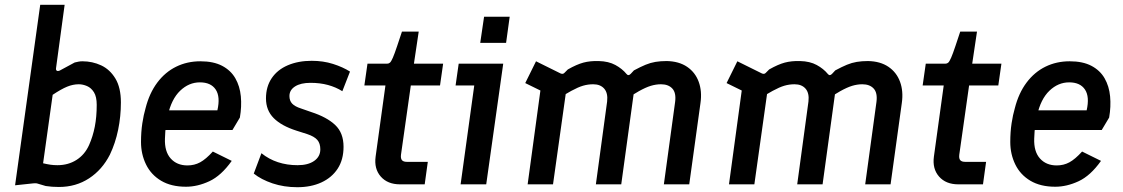

<svg xmlns="http://www.w3.org/2000/svg" viewBox="-20 -770 4689 802"><path d="M226 11Q210 11 197.5 10Q185 9 171 7L134 -4Q127 -5 118 -4L43 4L148 -750H250L214 -485Q213 -477 217.5 -474.5Q222 -472 229 -475L292 -509Q300 -511 308 -512.5Q316 -514 324 -514Q366 -514 402.5 -497Q439 -480 462 -442Q485 -404 485 -342Q485 -284 473.5 -228Q462 -172 439 -124Q407 -61 352 -25Q297 11 226 11ZM220 -80Q265 -80 299.5 -102Q334 -124 352 -164Q368 -200 376 -241Q384 -282 384 -332Q384 -366 372.5 -384.5Q361 -403 343.5 -410.5Q326 -418 309 -418Q285 -418 260.5 -408Q236 -398 200 -374L160 -88Q177 -84 190.5 -82Q204 -80 220 -80Z M757 10Q695 10 653 -15Q611 -40 590 -83Q569 -126 569 -177Q569 -219 574.5 -255Q580 -291 588 -318Q604 -381 637 -425Q670 -469 716 -491.5Q762 -514 817 -514Q872 -514 908 -495Q944 -476 963 -443Q982 -410 986 -367.5Q990 -325 982 -279L951 -227H651L661 -309H888Q901 -366 881 -396Q861 -426 815 -426Q769 -426 732.5 -391Q696 -356 681 -288Q677 -267 673.5 -246Q670 -225 669 -191Q667 -137 693 -108Q719 -79 763 -79Q792 -79 816 -92Q840 -105 869 -137L948 -98Q904 -36 854.5 -13Q805 10 757 10Z M1222 12Q1166 12 1118.5 -4Q1071 -20 1040 -45L1072 -130Q1103 -105 1141 -92.5Q1179 -80 1223 -80Q1267 -80 1292.5 -98Q1318 -116 1318 -146Q1318 -171 1305.5 -185.5Q1293 -200 1263 -210L1219 -224Q1156 -244 1123.5 -276.5Q1091 -309 1091 -359Q1091 -408 1115 -443.5Q1139 -479 1182.5 -497.5Q1226 -516 1282 -516Q1330 -516 1371 -503Q1412 -490 1442 -471L1410 -389Q1383 -406 1350 -415Q1317 -424 1277 -424Q1236 -424 1212.5 -409Q1189 -394 1189 -369Q1189 -349 1200.5 -337Q1212 -325 1237 -317L1280 -302Q1345 -281 1380 -248Q1415 -215 1415 -157Q1415 -103 1390.5 -65.5Q1366 -28 1322.5 -8Q1279 12 1222 12Z M1651 0Q1599 0 1570.5 -32.5Q1542 -65 1549 -116L1590 -413H1502L1515 -504H1597Q1604 -504 1609 -508.5Q1614 -513 1621 -529Q1628 -545 1639 -578L1659 -638H1729L1709 -504H1831L1818 -413H1696L1655 -124Q1653 -108 1659 -101Q1665 -94 1679 -94H1767L1754 0Z M1904 0 1961 -413H1883L1896 -504H2082L2011 0ZM1986 -591 2002 -700H2109L2094 -591Z M2184 0 2244 -441 2284 -369 2174 -423 2219 -514 2322 -463Q2332 -459 2338 -466L2352 -480Q2389 -501 2417 -508.5Q2445 -516 2481 -515Q2522 -514 2550.5 -498.5Q2579 -483 2597 -461Q2605 -451 2615 -462L2628 -476Q2656 -491 2676.5 -499.5Q2697 -508 2718 -511.5Q2739 -515 2765 -515Q2816 -514 2850 -491Q2884 -468 2898.5 -428.5Q2913 -389 2906 -340L2859 0H2753L2800 -344Q2805 -382 2788.5 -400Q2772 -418 2741 -418Q2720 -418 2698.5 -411.5Q2677 -405 2648.5 -389Q2620 -373 2575 -343L2631 -408L2575 0H2469L2516 -346Q2520 -381 2504 -399.5Q2488 -418 2458 -418Q2436 -418 2415.5 -412Q2395 -406 2366.5 -390.5Q2338 -375 2292 -346L2350 -427L2290 0Z M3025 0 3085 -441 3125 -369 3015 -423 3060 -514 3163 -463Q3173 -459 3179 -466L3193 -480Q3230 -501 3258 -508.5Q3286 -516 3322 -515Q3363 -514 3391.5 -498.5Q3420 -483 3438 -461Q3446 -451 3456 -462L3469 -476Q3497 -491 3517.5 -499.5Q3538 -508 3559 -511.5Q3580 -515 3606 -515Q3657 -514 3691 -491Q3725 -468 3739.5 -428.5Q3754 -389 3747 -340L3700 0H3594L3641 -344Q3646 -382 3629.5 -400Q3613 -418 3582 -418Q3561 -418 3539.5 -411.5Q3518 -405 3489.5 -389Q3461 -373 3416 -343L3472 -408L3416 0H3310L3357 -346Q3361 -381 3345 -399.5Q3329 -418 3299 -418Q3277 -418 3256.5 -412Q3236 -406 3207.5 -390.5Q3179 -375 3133 -346L3191 -427L3131 0Z M3983 0Q3931 0 3902.5 -32.5Q3874 -65 3881 -116L3922 -413H3834L3847 -504H3929Q3936 -504 3941 -508.5Q3946 -513 3953 -529Q3960 -545 3971 -578L3991 -638H4061L4041 -504H4163L4150 -413H4028L3987 -124Q3985 -108 3991 -101Q3997 -94 4011 -94H4099L4086 0Z M4388 10Q4326 10 4284 -15Q4242 -40 4221 -83Q4200 -126 4200 -177Q4200 -219 4205.5 -255Q4211 -291 4219 -318Q4235 -381 4268 -425Q4301 -469 4347 -491.5Q4393 -514 4448 -514Q4503 -514 4539 -495Q4575 -476 4594 -443Q4613 -410 4617 -367.5Q4621 -325 4613 -279L4582 -227H4282L4292 -309H4519Q4532 -366 4512 -396Q4492 -426 4446 -426Q4400 -426 4363.5 -391Q4327 -356 4312 -288Q4308 -267 4304.5 -246Q4301 -225 4300 -191Q4298 -137 4324 -108Q4350 -79 4394 -79Q4423 -79 4447 -92Q4471 -105 4500 -137L4579 -98Q4535 -36 4485.5 -13Q4436 10 4388 10Z"/></svg>

Font: Finlandica Medium
Style: Italic
Weight: 500
Italic angle: -8°
Designer: Niklas Ekholm, Juho Hiilivirta, Jaakko Suomalainen
Foundry: Helsinki Type Studio
Version: Version 1.063